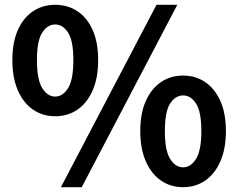

<svg xmlns="http://www.w3.org/2000/svg" viewBox="-20 -774 1003 808"><path d="M212 -284.8Q159.6 -284.8 118.8 -312.8Q78.1 -340.9 55 -393.9Q32 -446.8 32 -520.8Q32 -595.4 55 -647.3Q78.1 -699.3 118.8 -726.5Q159.6 -753.8 212 -753.8Q265.5 -753.8 306.2 -726.5Q347 -699.3 370.1 -647.3Q393.1 -595.4 393.1 -520.8Q393.1 -446.8 370.1 -393.9Q347 -340.9 306.2 -312.8Q265.5 -284.8 212 -284.8ZM212 -367.6Q244.4 -367.6 266.6 -403.4Q288.7 -439.3 288.7 -520.8Q288.7 -602.3 266.6 -636.7Q244.4 -671 212 -671Q179.9 -671 157.6 -636.7Q135.4 -602.3 135.4 -520.8Q135.4 -439.3 157.6 -403.4Q179.9 -367.6 212 -367.6ZM236.3 13.8 638.6 -753.8H726.1L324 13.8ZM750.6 13.8Q698 13.8 657.3 -14.3Q616.7 -42.3 593.5 -95.3Q570.3 -148.2 570.3 -222.2Q570.3 -296.8 593.5 -348.8Q616.7 -400.7 657.3 -428.4Q698 -456 750.6 -456Q803.1 -456 843.7 -428.4Q884.4 -400.7 907.5 -348.8Q930.7 -296.8 930.7 -222.2Q930.7 -148.2 907.5 -95.3Q884.4 -42.3 843.7 -14.3Q803.1 13.8 750.6 13.8ZM750.6 -69.8Q782.6 -69.8 804.9 -105.3Q827.3 -140.7 827.3 -222.2Q827.3 -304.5 804.9 -338.5Q782.6 -372.4 750.6 -372.4Q718.3 -372.4 696 -338.5Q673.8 -304.5 673.8 -222.2Q673.8 -140.7 696 -105.3Q718.3 -69.8 750.6 -69.8Z"/></svg>

Font: Noto Sans JP
Style: Regular
Weight: 100
Designer: Ryoko NISHIZUKA 西塚涼子 (kana, bopomofo & ideographs); Paul D. Hunt (Latin, Greek & Cyrillic); Sandoll Communications 산돌커뮤니
Foundry: Adobe
Version: Version 2.004;hotconv 1.0.118;makeotfexe 2.5.65603